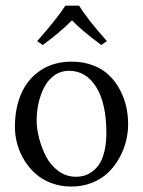

<svg xmlns="http://www.w3.org/2000/svg" viewBox="-20 -666 520 698"><path d="M267.6 -645.5Q297.9 -595.7 368.7 -516.6L348.1 -502.4Q275.4 -556.2 241.7 -592.3Q199.2 -548.8 135.3 -502.4L115.2 -516.6Q187 -597.7 217.8 -645.5ZM34.2 -205.1Q34.2 -273.9 57.9 -327.1Q81.5 -380.4 128.9 -411.1Q176.3 -441.9 240.7 -441.9Q283.7 -441.9 318.8 -428.2Q354 -414.6 377.2 -391.8Q400.4 -369.1 416.3 -339.1Q432.1 -309.1 439 -277.8Q445.8 -246.6 445.8 -214.4Q445.8 -183.6 438 -152.3Q430.2 -121.1 413.6 -91.3Q397 -61.5 373.3 -38.6Q349.6 -15.6 314.9 -1.7Q280.3 12.2 239.3 12.2Q200.2 12.2 166.5 -0.5Q132.8 -13.2 108.9 -34.7Q85 -56.2 67.9 -84.2Q50.8 -112.3 42.5 -143.1Q34.2 -173.8 34.2 -205.1ZM230.5 -408.7Q201.7 -408.7 178.7 -392.8Q155.8 -377 141.8 -350.8Q127.9 -324.7 120.6 -293.2Q113.3 -261.7 113.3 -228Q113.3 -197.8 122.1 -163.6Q130.9 -129.4 147.2 -97.4Q163.6 -65.4 192.1 -44.4Q220.7 -23.4 255.9 -23.4Q271 -23.4 284.9 -27.1Q298.8 -30.8 314.2 -41.5Q329.6 -52.2 340.8 -69.1Q352.1 -85.9 359.4 -115.2Q366.7 -144.5 366.7 -182.1Q366.7 -290 329.8 -349.4Q293 -408.7 230.5 -408.7Z"/></svg>

Font: Libertinage
Style: f
Weight: 400
Designer: OSP
Foundry: OSP
Version: Version 1.0; 2008; OFL relea